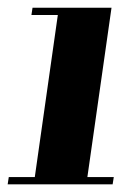

<svg xmlns="http://www.w3.org/2000/svg" viewBox="-20 -481 317 501"><path d="M0 0 2.9 -19H70.8L130.9 -441.9H62L64.9 -460.9H271L208 -19H276.9L273.9 0Z"/></svg>

Font: Hjet
Style: Italic
Weight: 400
Designer: T. Christopher White
Version: Version 1.2